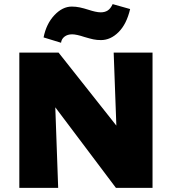

<svg xmlns="http://www.w3.org/2000/svg" viewBox="-20 -914 836 934"><path d="M722 -658V0H544L249 -392L263 0H74V-658H265L546 -303L533 -658ZM192 -732Q205 -798 244.5 -840Q284 -882 329 -882Q349 -882 368 -878Q387 -874 412 -866Q427 -861 442.5 -857.5Q458 -854 470 -854Q490 -854 504 -863Q518 -872 528 -894L613 -870Q596 -797 557 -758Q518 -719 471 -719Q451 -719 434.5 -722.5Q418 -726 391 -734Q352 -747 331 -747Q308 -747 293.5 -735.5Q279 -724 277 -706Z"/></svg>

Font: Ysabeau Black
Style: Regular
Weight: 900
Designer: Christian Thalmann (Catharsis Fonts)
Version: Version 0.003